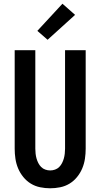

<svg xmlns="http://www.w3.org/2000/svg" viewBox="-20 -1005 540 1033"><path d="M250 8Q223 8 196 2.5Q169 -3 146 -17Q123 -31 105.5 -52.5Q88 -74 77.5 -99Q67 -124 63 -151Q59 -178 59 -205V-735H170V-205Q170 -192 171.5 -178.5Q173 -165 176.5 -152.5Q180 -140 186 -128Q192 -116 201.5 -106.5Q211 -97 224 -92.5Q237 -88 250 -88Q263 -88 276 -92.5Q289 -97 298.5 -106.5Q308 -116 314 -128Q320 -140 323.5 -152.5Q327 -165 328.5 -178.5Q330 -192 330 -205V-735H441V-205Q441 -178 437 -151Q433 -124 422.5 -99Q412 -74 394.5 -52.5Q377 -31 354 -17Q331 -3 304 2.5Q277 8 250 8ZM236 -791 181 -839 316 -985 384 -925Z"/></svg>

Font: Iosevka SS04
Style: Bold
Weight: 700
Monospace: yes
Designer: Belleve Invis
Foundry: Belleve Invis
Version: Version 19.0.0; ttfautohint (v1.8.4)